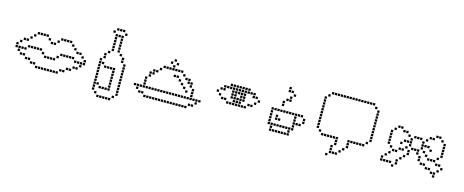

<svg xmlns="http://www.w3.org/2000/svg" viewBox="-42 -1418 5478 2265"><g transform="rotate(15 2696.5 -285.5)"><path d="M361.4 -31.4V-4.3H388.6V-31.4ZM397.1 -31.4V-4.3H424.3V-31.4ZM432.9 -31.4V-4.3H460V-31.4ZM468.6 -31.4V-4.3H495.7V-31.4ZM504.3 -31.4V-4.3H531.4V-31.4ZM540 -31.4V-4.3H567.1V-31.4ZM575.7 -31.4V-4.3H602.9V-31.4ZM611.4 -31.4V-4.3H638.6V-31.4ZM325.7 -67.1V-40H352.9V-67.1ZM290 -67.1V-40H317.1V-67.1ZM254.3 -102.9V-75.7H281.4V-102.9ZM218.6 -102.9V-75.7H245.7V-102.9ZM182.9 -138.6V-111.4H210V-138.6ZM147.1 -138.6V-111.4H174.3V-138.6ZM111.4 -174.3V-147.1H138.6V-174.3ZM75.7 -210V-182.9H102.9V-210ZM111.4 -210V-182.9H138.6V-210ZM147.1 -210V-182.9H174.3V-210ZM182.9 -210V-182.9H210V-210ZM218.6 -245.7V-218.6H245.7V-245.7ZM254.3 -245.7V-218.6H281.4V-245.7ZM290 -245.7V-218.6H317.1V-245.7ZM325.7 -245.7V-218.6H352.9V-245.7ZM361.4 -245.7V-218.6H388.6V-245.7ZM397.1 -210V-182.9H424.3V-210ZM432.9 -174.3V-147.1H460V-174.3ZM468.6 -174.3V-147.1H495.7V-174.3ZM504.3 -174.3V-147.1H531.4V-174.3ZM540 -174.3V-147.1H567.1V-174.3ZM575.7 -210V-182.9H602.9V-210ZM611.4 -245.7V-218.6H638.6V-245.7ZM647.1 -245.7V-218.6H674.3V-245.7ZM682.9 -245.7V-218.6H710V-245.7ZM718.6 -245.7V-218.6H745.7V-245.7ZM754.3 -245.7V-218.6H781.4V-245.7ZM790 -210V-182.9H817.1V-210ZM825.7 -210V-182.9H852.9V-210ZM861.4 -210V-182.9H888.6V-210ZM897.1 -210V-182.9H924.3V-210ZM75.7 -245.7V-218.6H102.9V-245.7ZM111.4 -281.4V-254.3H138.6V-281.4ZM147.1 -317.1V-290H174.3V-317.1ZM182.9 -317.1V-290H210V-317.1ZM218.6 -352.9V-325.7H245.7V-352.9ZM254.3 -388.6V-361.4H281.4V-388.6ZM325.7 -424.3V-397.1H352.9V-424.3ZM361.4 -424.3V-397.1H388.6V-424.3ZM290 -424.3V-397.1H317.1V-424.3ZM397.1 -424.3V-397.1H424.3V-424.3ZM432.9 -388.6V-361.4H460V-388.6ZM468.6 -352.9V-325.7H495.7V-352.9ZM504.3 -352.9V-325.7H531.4V-352.9ZM540 -388.6V-361.4H567.1V-388.6ZM575.7 -424.3V-397.1H602.9V-424.3ZM611.4 -424.3V-397.1H638.6V-424.3ZM647.1 -424.3V-397.1H674.3V-424.3ZM682.9 -424.3V-397.1H710V-424.3ZM718.6 -388.6V-361.4H745.7V-388.6ZM754.3 -352.9V-325.7H781.4V-352.9ZM790 -317.1V-290H817.1V-317.1ZM825.7 -317.1V-290H852.9V-317.1ZM861.4 -281.4V-254.3H888.6V-281.4ZM897.1 -245.7V-218.6H924.3V-245.7ZM861.4 -174.3V-147.1H888.6V-174.3ZM825.7 -138.6V-111.4H852.9V-138.6ZM790 -138.6V-111.4H817.1V-138.6ZM754.3 -102.9V-75.7H781.4V-102.9ZM718.6 -102.9V-75.7H745.7V-102.9ZM682.9 -67.1V-40H710V-67.1ZM647.1 -67.1V-40H674.3V-67.1Z M1290 111.4V138.6H1317.1V111.4ZM1254.3 111.4V138.6H1281.4V111.4ZM1218.6 111.4V138.6H1245.7V111.4ZM1182.9 111.4V138.6H1210V111.4ZM1147.1 111.4V138.6H1174.3V111.4ZM1325.7 75.7V102.9H1352.9V75.7ZM1361.4 40V67.1H1388.6V40ZM1361.4 4.3V31.4H1388.6V4.3ZM1361.4 -31.4V-4.3H1388.6V-31.4ZM1361.4 -102.9V-75.7H1388.6V-102.9ZM1361.4 -138.6V-111.4H1388.6V-138.6ZM1361.4 -174.3V-147.1H1388.6V-174.3ZM1361.4 -210V-182.9H1388.6V-210ZM1361.4 -245.7V-218.6H1388.6V-245.7ZM1361.4 -281.4V-254.3H1388.6V-281.4ZM1361.4 -67.1V-40H1388.6V-67.1ZM1111.4 75.7V102.9H1138.6V75.7ZM1075.7 40V67.1H1102.9V40ZM1075.7 4.3V31.4H1102.9V4.3ZM1075.7 -31.4V-4.3H1102.9V-31.4ZM1075.7 -67.1V-40H1102.9V-67.1ZM1075.7 -102.9V-75.7H1102.9V-102.9ZM1075.7 -138.6V-111.4H1102.9V-138.6ZM1075.7 -174.3V-147.1H1102.9V-174.3ZM1075.7 -210V-182.9H1102.9V-210ZM1075.7 -245.7V-218.6H1102.9V-245.7ZM1075.7 -281.4V-254.3H1102.9V-281.4ZM1361.4 -317.1V-290H1388.6V-317.1ZM1075.7 -317.1V-290H1102.9V-317.1ZM1111.4 -281.4V-254.3H1138.6V-281.4ZM1147.1 -245.7V-218.6H1174.3V-245.7ZM1182.9 -245.7V-218.6H1210V-245.7ZM1218.6 -245.7V-218.6H1245.7V-245.7ZM1254.3 -245.7V-218.6H1281.4V-245.7ZM1254.3 -210V-182.9H1281.4V-210ZM1254.3 -174.3V-147.1H1281.4V-174.3ZM1254.3 -138.6V-111.4H1281.4V-138.6ZM1254.3 -102.9V-75.7H1281.4V-102.9ZM1254.3 -67.1V-40H1281.4V-67.1ZM1254.3 -31.4V-4.3H1281.4V-31.4ZM1254.3 4.3V31.4H1281.4V4.3ZM1218.6 4.3V31.4H1245.7V4.3ZM1182.9 4.3V31.4H1210V4.3ZM1147.1 4.3V31.4H1174.3V4.3ZM1111.4 -31.4V-4.3H1138.6V-31.4ZM1111.4 -352.9V-325.7H1138.6V-352.9ZM1111.4 -388.6V-361.4H1138.6V-388.6ZM1147.1 -424.3V-397.1H1174.3V-424.3ZM1182.9 -460V-432.9H1210V-460ZM1182.9 -495.7V-468.6H1210V-495.7ZM1182.9 -531.4V-504.3H1210V-531.4ZM1182.9 -567.1V-540H1210V-567.1ZM1182.9 -602.9V-575.7H1210V-602.9ZM1182.9 -638.6V-611.4H1210V-638.6ZM1218.6 -638.6V-611.4H1245.7V-638.6ZM1254.3 -638.6V-611.4H1281.4V-638.6ZM1254.3 -602.9V-575.7H1281.4V-602.9ZM1254.3 -567.1V-540H1281.4V-567.1ZM1254.3 -531.4V-504.3H1281.4V-531.4ZM1254.3 -495.7V-468.6H1281.4V-495.7ZM1254.3 -460V-432.9H1281.4V-460ZM1290 -424.3V-397.1H1317.1V-424.3ZM1325.7 -388.6V-361.4H1352.9V-388.6ZM1325.7 -352.9V-325.7H1352.9V-352.9ZM1290 -674.3V-647.1H1317.1V-674.3ZM1147.1 -674.3V-647.1H1174.3V-674.3ZM1182.9 -710V-682.9H1210V-710ZM1218.6 -710V-682.9H1245.7V-710ZM1254.3 -710V-682.9H1281.4V-710Z M1682.9 -31.4V-4.3H1710V-31.4ZM1718.6 -31.4V-4.3H1745.7V-31.4ZM1754.3 -31.4V-4.3H1781.4V-31.4ZM1790 -31.4V-4.3H1817.1V-31.4ZM1861.4 -31.4V-4.3H1888.6V-31.4ZM2004.3 -31.4V-4.3H2031.4V-31.4ZM2075.7 -31.4V-4.3H2102.9V-31.4ZM2111.4 -31.4V-4.3H2138.6V-31.4ZM2182.9 -31.4V-4.3H2210V-31.4ZM2147.1 -31.4V-4.3H2174.3V-31.4ZM2040 -31.4V-4.3H2067.1V-31.4ZM1825.7 -31.4V-4.3H1852.9V-31.4ZM1968.6 -31.4V-4.3H1995.7V-31.4ZM2254.3 -67.1V-40H2281.4V-67.1ZM2218.6 -67.1V-40H2245.7V-67.1ZM1647.1 -67.1V-40H1674.3V-67.1ZM1611.4 -67.1V-40H1638.6V-67.1ZM1575.7 -102.9V-75.7H1602.9V-102.9ZM2290 -102.9V-75.7H2317.1V-102.9ZM2325.7 -138.6V-111.4H2352.9V-138.6ZM2290 -138.6V-111.4H2317.1V-138.6ZM2254.3 -138.6V-111.4H2281.4V-138.6ZM2147.1 -138.6V-111.4H2174.3V-138.6ZM2111.4 -138.6V-111.4H2138.6V-138.6ZM2075.7 -138.6V-111.4H2102.9V-138.6ZM2040 -138.6V-111.4H2067.1V-138.6ZM2004.3 -138.6V-111.4H2031.4V-138.6ZM1968.6 -138.6V-111.4H1995.7V-138.6ZM1861.4 -138.6V-111.4H1888.6V-138.6ZM1825.7 -138.6V-111.4H1852.9V-138.6ZM1790 -138.6V-111.4H1817.1V-138.6ZM1754.3 -138.6V-111.4H1781.4V-138.6ZM1718.6 -138.6V-111.4H1745.7V-138.6ZM1682.9 -138.6V-111.4H1710V-138.6ZM1647.1 -138.6V-111.4H1674.3V-138.6ZM1611.4 -138.6V-111.4H1638.6V-138.6ZM1575.7 -138.6V-111.4H1602.9V-138.6ZM1540 -138.6V-111.4H1567.1V-138.6ZM2182.9 -138.6V-111.4H2210V-138.6ZM2218.6 -138.6V-111.4H2245.7V-138.6ZM1647.1 -174.3V-147.1H1674.3V-174.3ZM1647.1 -210V-182.9H1674.3V-210ZM1647.1 -245.7V-218.6H1674.3V-245.7ZM1682.9 -281.4V-254.3H1710V-281.4ZM1682.9 -317.1V-290H1710V-317.1ZM1718.6 -317.1V-290H1745.7V-317.1ZM1718.6 -352.9V-325.7H1745.7V-352.9ZM1754.3 -352.9V-325.7H1781.4V-352.9ZM1790 -388.6V-361.4H1817.1V-388.6ZM1825.7 -424.3V-397.1H1852.9V-424.3ZM1861.4 -424.3V-397.1H1888.6V-424.3ZM1968.6 -424.3V-397.1H1995.7V-424.3ZM2004.3 -424.3V-397.1H2031.4V-424.3ZM2040 -424.3V-397.1H2067.1V-424.3ZM2075.7 -388.6V-361.4H2102.9V-388.6ZM2111.4 -352.9V-325.7H2138.6V-352.9ZM2147.1 -352.9V-325.7H2174.3V-352.9ZM2147.1 -317.1V-290H2174.3V-317.1ZM2182.9 -317.1V-290H2210V-317.1ZM2182.9 -281.4V-254.3H2210V-281.4ZM2218.6 -245.7V-218.6H2245.7V-245.7ZM2218.6 -210V-182.9H2245.7V-210ZM2218.6 -174.3V-147.1H2245.7V-174.3ZM1897.1 -424.3V-397.1H1924.3V-424.3ZM1932.9 -424.3V-397.1H1960V-424.3ZM1897.1 -138.6V-111.4H1924.3V-138.6ZM1932.9 -138.6V-111.4H1960V-138.6ZM1897.1 -31.4V-4.3H1924.3V-31.4ZM1932.9 -31.4V-4.3H1960V-31.4ZM1932.9 -460V-432.9H1960V-460ZM1897.1 -495.7V-468.6H1924.3V-495.7ZM1932.9 -531.4V-504.3H1960V-531.4ZM1968.6 -495.7V-468.6H1995.7V-495.7ZM1968.6 -352.9V-325.7H1995.7V-352.9ZM2004.3 -352.9V-325.7H2031.4V-352.9ZM2040 -317.1V-290H2067.1V-317.1ZM2075.7 -281.4V-254.3H2102.9V-281.4ZM2111.4 -245.7V-218.6H2138.6V-245.7ZM2147.1 -210V-182.9H2174.3V-210Z M2504.3 -317.1V-290H2531.4V-317.1ZM2540 -352.9V-325.7H2567.1V-352.9ZM2575.7 -352.9V-325.7H2602.9V-352.9ZM2575.7 -388.6V-361.4H2602.9V-388.6ZM2611.4 -388.6V-361.4H2638.6V-388.6ZM2754.3 -352.9V-325.7H2781.4V-352.9ZM2790 -352.9V-325.7H2817.1V-352.9ZM2825.7 -352.9V-325.7H2852.9V-352.9ZM2897.1 -388.6V-361.4H2924.3V-388.6ZM2932.9 -388.6V-361.4H2960V-388.6ZM2647.1 -388.6V-361.4H2674.3V-388.6ZM2682.9 -388.6V-361.4H2710V-388.6ZM2718.6 -388.6V-361.4H2745.7V-388.6ZM2754.3 -388.6V-361.4H2781.4V-388.6ZM2790 -388.6V-361.4H2817.1V-388.6ZM2825.7 -388.6V-361.4H2852.9V-388.6ZM2861.4 -388.6V-361.4H2888.6V-388.6ZM2718.6 -352.9V-325.7H2745.7V-352.9ZM2682.9 -352.9V-325.7H2710V-352.9ZM2682.9 -317.1V-290H2710V-317.1ZM2682.9 -281.4V-254.3H2710V-281.4ZM2718.6 -281.4V-254.3H2745.7V-281.4ZM2718.6 -317.1V-290H2745.7V-317.1ZM2754.3 -281.4V-254.3H2781.4V-281.4ZM2790 -281.4V-254.3H2817.1V-281.4ZM2825.7 -281.4V-254.3H2852.9V-281.4ZM2825.7 -317.1V-290H2852.9V-317.1ZM2790 -317.1V-290H2817.1V-317.1ZM2718.6 -245.7V-218.6H2745.7V-245.7ZM2754.3 -245.7V-218.6H2781.4V-245.7ZM2790 -245.7V-218.6H2817.1V-245.7ZM2540 -281.4V-254.3H2567.1V-281.4ZM2575.7 -245.7V-218.6H2602.9V-245.7ZM2611.4 -245.7V-218.6H2638.6V-245.7ZM2647.1 -210V-182.9H2674.3V-210ZM2682.9 -210V-182.9H2710V-210ZM2718.6 -210V-182.9H2745.7V-210ZM2754.3 -210V-182.9H2781.4V-210ZM2790 -210V-182.9H2817.1V-210ZM2825.7 -210V-182.9H2852.9V-210ZM2861.4 -210V-182.9H2888.6V-210ZM2897.1 -245.7V-218.6H2924.3V-245.7ZM2932.9 -245.7V-218.6H2960V-245.7ZM2968.6 -281.4V-254.3H2995.7V-281.4ZM3004.3 -317.1V-290H3031.4V-317.1ZM2968.6 -352.9V-325.7H2995.7V-352.9ZM2932.9 -352.9V-325.7H2960V-352.9ZM2861.4 -424.3V-397.1H2888.6V-424.3ZM2825.7 -424.3V-397.1H2852.9V-424.3ZM2790 -424.3V-397.1H2817.1V-424.3ZM2754.3 -424.3V-397.1H2781.4V-424.3ZM2718.6 -424.3V-397.1H2745.7V-424.3ZM2682.9 -424.3V-397.1H2710V-424.3ZM2647.1 -424.3V-397.1H2674.3V-424.3Z M3218.6 -67.1V-40H3245.7V-67.1ZM3182.9 -102.9V-75.7H3210V-102.9ZM3218.6 -102.9V-75.7H3245.7V-102.9ZM3254.3 -102.9V-75.7H3281.4V-102.9ZM3325.7 -102.9V-75.7H3352.9V-102.9ZM3361.4 -102.9V-75.7H3388.6V-102.9ZM3397.1 -102.9V-75.7H3424.3V-102.9ZM3432.9 -102.9V-75.7H3460V-102.9ZM3468.6 -102.9V-75.7H3495.7V-102.9ZM3290 -102.9V-75.7H3317.1V-102.9ZM3182.9 -138.6V-111.4H3210V-138.6ZM3182.9 -174.3V-147.1H3210V-174.3ZM3182.9 -210V-182.9H3210V-210ZM3182.9 -245.7V-218.6H3210V-245.7ZM3182.9 -281.4V-254.3H3210V-281.4ZM3218.6 -281.4V-254.3H3245.7V-281.4ZM3254.3 -281.4V-254.3H3281.4V-281.4ZM3290 -281.4V-254.3H3317.1V-281.4ZM3325.7 -281.4V-254.3H3352.9V-281.4ZM3361.4 -281.4V-254.3H3388.6V-281.4ZM3397.1 -281.4V-254.3H3424.3V-281.4ZM3432.9 -281.4V-254.3H3460V-281.4ZM3468.6 -281.4V-254.3H3495.7V-281.4ZM3504.3 -281.4V-254.3H3531.4V-281.4ZM3540 -281.4V-254.3H3567.1V-281.4ZM3575.7 -245.7V-218.6H3602.9V-245.7ZM3575.7 -210V-182.9H3602.9V-210ZM3540 -174.3V-147.1H3567.1V-174.3ZM3504.3 -174.3V-147.1H3531.4V-174.3ZM3468.6 -174.3V-147.1H3495.7V-174.3ZM3468.6 -138.6V-111.4H3495.7V-138.6ZM3468.6 -210V-182.9H3495.7V-210ZM3468.6 -245.7V-218.6H3495.7V-245.7ZM3254.3 -210V-182.9H3281.4V-210ZM3254.3 -174.3V-147.1H3281.4V-174.3ZM3290 -174.3V-147.1H3317.1V-174.3ZM3254.3 -31.4V-4.3H3281.4V-31.4ZM3290 -31.4V-4.3H3317.1V-31.4ZM3325.7 -31.4V-4.3H3352.9V-31.4ZM3361.4 -31.4V-4.3H3388.6V-31.4ZM3397.1 -31.4V-4.3H3424.3V-31.4ZM3432.9 -67.1V-40H3460V-67.1ZM3432.9 -31.4V-4.3H3460V-31.4ZM3218.6 -31.4V-4.3H3245.7V-31.4ZM3290 -388.6V-361.4H3317.1V-388.6ZM3325.7 -424.3V-397.1H3352.9V-424.3ZM3361.4 -460V-432.9H3388.6V-460ZM3397.1 -495.7V-468.6H3424.3V-495.7ZM3361.4 -531.4V-504.3H3388.6V-531.4ZM3325.7 -567.1V-540H3352.9V-567.1ZM3290 -352.9V-325.7H3317.1V-352.9ZM3361.4 -424.3V-397.1H3388.6V-424.3ZM3325.7 -531.4V-504.3H3352.9V-531.4Z M3932.9 75.7V102.9H3960V75.7ZM3968.6 -31.4V-4.3H3995.7V-31.4ZM3968.6 4.3V31.4H3995.7V4.3ZM3968.6 40V67.1H3995.7V40ZM4004.3 40V67.1H4031.4V40ZM4040 40V67.1H4067.1V40ZM4075.7 4.3V31.4H4102.9V4.3ZM4111.4 -31.4V-4.3H4138.6V-31.4ZM4147.1 -67.1V-40H4174.3V-67.1ZM4147.1 -102.9V-75.7H4174.3V-102.9ZM4147.1 -138.6V-111.4H4174.3V-138.6ZM4004.3 -67.1V-40H4031.4V-67.1ZM4004.3 -102.9V-75.7H4031.4V-102.9ZM4004.3 -138.6V-111.4H4031.4V-138.6ZM3968.6 -138.6V-111.4H3995.7V-138.6ZM3932.9 -138.6V-111.4H3960V-138.6ZM3897.1 -138.6V-111.4H3924.3V-138.6ZM3861.4 -138.6V-111.4H3888.6V-138.6ZM3825.7 -138.6V-111.4H3852.9V-138.6ZM3790 -174.3V-147.1H3817.1V-174.3ZM3754.3 -210V-182.9H3781.4V-210ZM3754.3 -245.7V-218.6H3781.4V-245.7ZM3754.3 -281.4V-254.3H3781.4V-281.4ZM3754.3 -317.1V-290H3781.4V-317.1ZM3754.3 -388.6V-361.4H3781.4V-388.6ZM3754.3 -567.1V-540H3781.4V-567.1ZM3754.3 -352.9V-325.7H3781.4V-352.9ZM3790 -602.9V-575.7H3817.1V-602.9ZM3825.7 -638.6V-611.4H3852.9V-638.6ZM3861.4 -638.6V-611.4H3888.6V-638.6ZM3897.1 -638.6V-611.4H3924.3V-638.6ZM3968.6 -638.6V-611.4H3995.7V-638.6ZM4004.3 -638.6V-611.4H4031.4V-638.6ZM4040 -638.6V-611.4H4067.1V-638.6ZM4075.7 -638.6V-611.4H4102.9V-638.6ZM4111.4 -638.6V-611.4H4138.6V-638.6ZM4147.1 -638.6V-611.4H4174.3V-638.6ZM3932.9 -638.6V-611.4H3960V-638.6ZM4182.9 -138.6V-111.4H4210V-138.6ZM4218.6 -138.6V-111.4H4245.7V-138.6ZM4254.3 -138.6V-111.4H4281.4V-138.6ZM4325.7 -138.6V-111.4H4352.9V-138.6ZM4290 -138.6V-111.4H4317.1V-138.6ZM4361.4 -174.3V-147.1H4388.6V-174.3ZM4397.1 -210V-182.9H4424.3V-210ZM4397.1 -245.7V-218.6H4424.3V-245.7ZM4397.1 -317.1V-290H4424.3V-317.1ZM4397.1 -281.4V-254.3H4424.3V-281.4ZM4397.1 -352.9V-325.7H4424.3V-352.9ZM4397.1 -388.6V-361.4H4424.3V-388.6ZM4397.1 -567.1V-540H4424.3V-567.1ZM4361.4 -602.9V-575.7H4388.6V-602.9ZM4325.7 -638.6V-611.4H4352.9V-638.6ZM4290 -638.6V-611.4H4317.1V-638.6ZM4254.3 -638.6V-611.4H4281.4V-638.6ZM4218.6 -638.6V-611.4H4245.7V-638.6ZM4182.9 -638.6V-611.4H4210V-638.6ZM4397.1 -531.4V-504.3H4424.3V-531.4ZM4397.1 -495.7V-468.6H4424.3V-495.7ZM4397.1 -460V-432.9H4424.3V-460ZM4397.1 -424.3V-397.1H4424.3V-424.3ZM3754.3 -531.4V-504.3H3781.4V-531.4ZM3754.3 -495.7V-468.6H3781.4V-495.7ZM3754.3 -460V-432.9H3781.4V-460ZM3754.3 -424.3V-397.1H3781.4V-424.3Z M4718.6 4.3V31.4H4745.7V4.3ZM4682.9 -31.4V-4.3H4710V-31.4ZM4647.1 -31.4V-4.3H4674.3V-31.4ZM4611.4 -31.4V-4.3H4638.6V-31.4ZM4575.7 -31.4V-4.3H4602.9V-31.4ZM4575.7 -67.1V-40H4602.9V-67.1ZM4611.4 -102.9V-75.7H4638.6V-102.9ZM4647.1 -138.6V-111.4H4674.3V-138.6ZM4682.9 -174.3V-147.1H4710V-174.3ZM4718.6 -174.3V-147.1H4745.7V-174.3ZM4647.1 -210V-182.9H4674.3V-210ZM4611.4 -245.7V-218.6H4638.6V-245.7ZM4611.4 -281.4V-254.3H4638.6V-281.4ZM4611.4 -317.1V-290H4638.6V-317.1ZM4611.4 -352.9V-325.7H4638.6V-352.9ZM4611.4 -388.6V-361.4H4638.6V-388.6ZM4647.1 -424.3V-397.1H4674.3V-424.3ZM4682.9 -460V-432.9H4710V-460ZM4718.6 -460V-432.9H4745.7V-460ZM4754.3 -424.3V-397.1H4781.4V-424.3ZM4790 -424.3V-397.1H4817.1V-424.3ZM4825.7 -388.6V-361.4H4852.9V-388.6ZM4861.4 -352.9V-325.7H4888.6V-352.9ZM4861.4 -317.1V-290H4888.6V-317.1ZM4861.4 -281.4V-254.3H4888.6V-281.4ZM4825.7 -317.1V-290H4852.9V-317.1ZM4790 -317.1V-290H4817.1V-317.1ZM4754.3 -281.4V-254.3H4781.4V-281.4ZM4825.7 -245.7V-218.6H4852.9V-245.7ZM4790 -210V-182.9H4817.1V-210ZM4754.3 -210V-182.9H4781.4V-210ZM4754.3 -31.4V-4.3H4781.4V-31.4ZM4754.3 -67.1V-40H4781.4V-67.1ZM4790 -102.9V-75.7H4817.1V-102.9ZM4825.7 -138.6V-111.4H4852.9V-138.6ZM4861.4 -210V-182.9H4888.6V-210ZM4861.4 -174.3V-147.1H4888.6V-174.3ZM4897.1 -245.7V-218.6H4924.3V-245.7ZM4932.9 -245.7V-218.6H4960V-245.7ZM4968.6 -245.7V-218.6H4995.7V-245.7ZM4968.6 -210V-182.9H4995.7V-210ZM5004.3 -174.3V-147.1H5031.4V-174.3ZM5004.3 -138.6V-111.4H5031.4V-138.6ZM5040 -102.9V-75.7H5067.1V-102.9ZM5075.7 -102.9V-75.7H5102.9V-102.9ZM5111.4 -67.1V-40H5138.6V-67.1ZM5147.1 -67.1V-40H5174.3V-67.1ZM5182.9 -31.4V-4.3H5210V-31.4ZM5218.6 -31.4V-4.3H5245.7V-31.4ZM5218.6 4.3V31.4H5245.7V4.3ZM5254.3 -67.1V-40H5281.4V-67.1ZM5290 -102.9V-75.7H5317.1V-102.9ZM5254.3 -138.6V-111.4H5281.4V-138.6ZM5218.6 -138.6V-111.4H5245.7V-138.6ZM5182.9 -174.3V-147.1H5210V-174.3ZM5147.1 -174.3V-147.1H5174.3V-174.3ZM5111.4 -174.3V-147.1H5138.6V-174.3ZM5075.7 -210V-182.9H5102.9V-210ZM5040 -245.7V-218.6H5067.1V-245.7ZM5004.3 -281.4V-254.3H5031.4V-281.4ZM5004.3 -317.1V-290H5031.4V-317.1ZM5004.3 -352.9V-325.7H5031.4V-352.9ZM4968.6 -388.6V-361.4H4995.7V-388.6ZM4932.9 -388.6V-361.4H4960V-388.6ZM4897.1 -388.6V-361.4H4924.3V-388.6ZM5040 -388.6V-361.4H5067.1V-388.6ZM5040 -317.1V-290H5067.1V-317.1ZM5075.7 -317.1V-290H5102.9V-317.1ZM5111.4 -281.4V-254.3H5138.6V-281.4ZM5075.7 -424.3V-397.1H5102.9V-424.3ZM5111.4 -424.3V-397.1H5138.6V-424.3ZM5147.1 -460V-432.9H5174.3V-460ZM5182.9 -460V-432.9H5210V-460ZM5218.6 -424.3V-397.1H5245.7V-424.3ZM5254.3 -388.6V-361.4H5281.4V-388.6ZM5254.3 -352.9V-325.7H5281.4V-352.9ZM5254.3 -317.1V-290H5281.4V-317.1ZM5254.3 -281.4V-254.3H5281.4V-281.4ZM5254.3 -245.7V-218.6H5281.4V-245.7ZM5218.6 -210V-182.9H5245.7V-210Z"/></g></svg>

Font: Gossip Icons Med Square
Style: Regular
Weight: 400
Designer: Deborah Khodanovich
Version: Version 1.001;Glyphs 3.3.1 (3343)